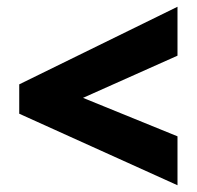

<svg xmlns="http://www.w3.org/2000/svg" viewBox="-20 -646 584 569"><path d="M506 -97V-242L226 -356L506 -481V-626L37 -396V-309Z"/></svg>

Font: Noto Sans Sinhala SemiCondensed Black
Style: Regular
Weight: 900
Width: 4
Designer: Jelle Bosma - Monotype Design Team
Foundry: Monotype Imaging Inc.
Version: Version 2.006